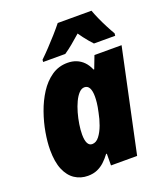

<svg xmlns="http://www.w3.org/2000/svg" viewBox="-142 -865 834 971"><g transform="rotate(-20 274.5 -379.5)"><path d="M163.6 9.8Q125 9.8 94 -10.5Q63 -30.8 45.4 -72.3Q27.8 -113.8 27.8 -178.7Q27.8 -220.2 36.6 -271.2Q45.4 -322.3 63.5 -373.5Q81.5 -424.8 109.1 -467.8Q136.7 -510.7 174.6 -536.9Q212.4 -563 260.3 -563Q286.6 -563 307.9 -554.4Q329.1 -545.9 345.7 -529.1Q362.3 -512.2 373.5 -485.8H377L402.8 -553.2H548.8L431.2 0H290.5L291 -63H287.1Q271.5 -42 253.9 -25.6Q236.3 -9.3 214.6 0.2Q192.9 9.8 163.6 9.8ZM238.8 -133.8Q260.3 -133.8 276.9 -155.3Q293.5 -176.8 305.2 -208.7Q316.9 -240.7 322.8 -272.5Q329.6 -303.2 331.5 -322Q333.5 -340.8 333.5 -355.5Q333.5 -385.3 325 -401.4Q316.4 -417.5 298.8 -417.5Q283.2 -417.5 269.3 -402.8Q255.4 -388.2 243.9 -363.8Q232.4 -339.4 224.1 -310.1Q215.8 -280.8 211.2 -251.2Q206.5 -221.7 206.5 -196.8Q206.5 -166 214.6 -149.9Q222.7 -133.8 238.8 -133.8ZM147 -608.9 147.9 -620.6Q170.4 -642.1 194.3 -667.5Q218.3 -692.9 241.5 -719Q264.6 -745.1 283.7 -769H465.3Q472.7 -748.5 484.6 -721.7Q496.6 -694.8 510.3 -668.5Q523.9 -642.1 536.1 -621.6L534.7 -608.9H420.4Q411.6 -618.2 400.6 -631.1Q389.6 -644 378.9 -658.2Q368.2 -672.4 359.9 -684.6Q335 -662.6 311.8 -643.3Q288.6 -624 266.1 -608.9Z"/></g></svg>

Font: Open Sans SemiCondensed ExtraBold
Style: Italic
Weight: 800
Width: 4
Italic angle: -12°
Designer: Monotype Design Team
Foundry: Monotype Imaging Inc.
Version: Version 3.003